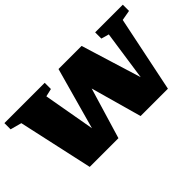

<svg xmlns="http://www.w3.org/2000/svg" viewBox="-86 -1097 1487 1487"><g transform="rotate(-45 658.0 -353.5)"><path d="M792 0 675 -418.5 549.5 0H235L100 -614L7.5 -639V-707H449V-639L384 -624L459 -199.5L600 -707H853L1005.5 -212L1065 -621L1001.5 -639V-707H1304.5V-639L1220.5 -624L1091.5 0Z"/></g></svg>

Font: Newsreader 6pt ExtraBold
Style: Regular
Weight: 800
Designer: Hugues Gentile
Foundry: Production Type
Version: Version 1.003; ttfautohint (v1.8.3)